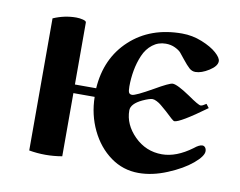

<svg xmlns="http://www.w3.org/2000/svg" viewBox="-60 -554 805 643"><g transform="rotate(10 342.5 -232.5)"><path d="M74.2 0V-449.2Q112.3 -465.8 152.3 -465.8Q164.1 -465.8 175.3 -462.9Q186.5 -460 186.5 -455.1V-244.1H258.8Q265.6 -347.7 334.5 -411.1Q403.3 -474.6 510.7 -474.6Q545.9 -474.6 578.6 -461.4Q611.3 -448.2 629.4 -432.1Q647.5 -416 647.5 -404.3Q647.5 -387.7 622.1 -371.6Q596.7 -355.5 576.2 -355.5Q564.5 -355.5 555.2 -363.8Q545.9 -372.1 531.2 -390.6Q521.5 -403.3 515.1 -410.6Q508.8 -418 494.6 -424.8Q480.5 -431.6 462.9 -431.6Q437.5 -431.6 418 -416.5Q398.4 -401.4 387.7 -376.5Q377 -351.6 372.1 -324.2Q367.2 -296.9 367.2 -269.5Q367.2 -253.9 370.1 -248.5Q373 -243.2 380.9 -243.2Q392.6 -243.2 449.2 -275.4Q498 -303.7 508.8 -303.7Q524.4 -303.7 569.3 -273.4Q605.5 -248 613.3 -248Q619.1 -248 631.8 -256.8L641.6 -244.1Q554.7 -180.7 535.2 -180.7Q531.2 -180.7 502 -209Q488.3 -220.7 481.4 -226.6Q474.6 -232.4 465.8 -236.8Q457 -241.2 451.2 -241.2Q441.4 -241.2 418 -230.5Q380.9 -212.9 380.9 -190.4Q380.9 -142.6 419.9 -103.5Q459 -64.5 513.7 -64.5Q562.5 -64.5 615.2 -103.5Q631.8 -117.2 642.6 -117.2Q648.4 -117.2 652.3 -112.3Q656.2 -107.4 656.2 -99.6Q656.2 -83 625.5 -57.1Q594.7 -31.2 544.4 -10.3Q494.1 10.7 447.3 10.7Q394.5 10.7 352.1 -20Q309.6 -50.8 284.7 -102.5Q259.8 -154.3 258.8 -214.8H186.5V0Q158.2 4.9 129.9 4.9Q101.6 4.9 74.2 0Z"/></g></svg>

Font: Monomakh Unicode TT
Style: Medium
Weight: 500
Designer: Alexey Kryukov, Aleksandr Andreev
Version: Version 1.1